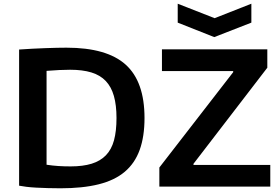

<svg xmlns="http://www.w3.org/2000/svg" viewBox="-20 -1006 1510 1035"><path d="M938 -986 1137 -908 1335 -986V-884L1135 -806L938 -884ZM839 -103 1237 -617V-623H853V-740H1421V-641L1023 -123V-117H1437V0H839ZM306 9Q272 9 238.5 8Q205 7 175.5 5.5Q146 4 122 1Q98 -2 83 -5V-739Q155 -744 224 -746.5Q293 -749 338 -749Q556 -749 657.5 -657.5Q759 -566 759 -370Q759 -270 733 -198Q707 -126 652.5 -80Q598 -34 512 -12.5Q426 9 306 9ZM361 -109Q427 -109 474 -123.5Q521 -138 551 -169Q581 -200 594.5 -249.5Q608 -299 608 -370Q608 -439 594 -488.5Q580 -538 550 -569.5Q520 -601 472.5 -615.5Q425 -630 358 -630Q334 -630 300 -628.5Q266 -627 231 -624V-118Q264 -113 295 -111Q326 -109 361 -109Z"/></svg>

Font: Encode Sans Wide
Style: SemiBold
Weight: 600
Designer: Pablo Impallari, Andres Torresi
Foundry: Pablo Impallari, Andres Torresi
Version: Version 1.000; ttfautohint (v1.00) -l 8 -r 50 -G 200 -x 14 -